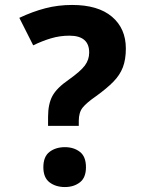

<svg xmlns="http://www.w3.org/2000/svg" viewBox="-20 -744 589 775"><path d="M174 -272Q174 -324 191.5 -356.5Q209 -389 257 -422Q305 -456 322.5 -479.5Q340 -503 340 -532Q340 -600 260 -600Q222 -600 186.5 -589.5Q151 -579 114 -561L58 -672Q111 -697 162.5 -710.5Q214 -724 271 -724Q376 -724 432 -676.5Q488 -629 488 -548Q488 -504 476 -472.5Q464 -441 437.5 -414Q411 -387 368 -356Q329 -329 313.5 -309.5Q298 -290 298 -256V-236H174ZM155 -69Q155 -112 180 -131Q205 -150 242 -150Q278 -150 302.5 -131Q327 -112 327 -69Q327 -27 302.5 -8Q278 11 242 11Q205 11 180 -8Q155 -27 155 -69Z"/></svg>

Font: Noto Sans Oriya
Style: Bold
Weight: 700
Designer: Amélie Bonet and Sol Matas
Foundry: Google LLC
Version: Version 2.006; ttfautohint (v1.8.4.7-5d5b)